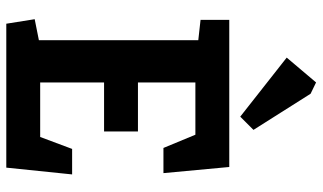

<svg xmlns="http://www.w3.org/2000/svg" viewBox="-222 -778 1000 595"><g transform="rotate(90 277.5 -480.0)"><path d="M53 0 39 -88 104 -101V-595L41 -602V-691H497L516 -487H438L397 -586H235V-408H387V-303H235V-105H404L441 -204H520L499 0ZM341 -725 158 -869 235 -960 270 -943 382 -766Z"/></g></svg>

Font: Kreon Light
Style: Bold
Weight: 700
Version: Version 2.002